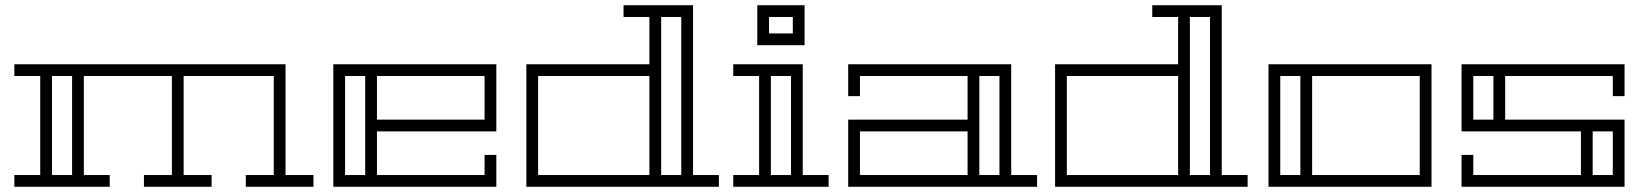

<svg xmlns="http://www.w3.org/2000/svg" viewBox="-20 -715 6294 735"><path d="M1180 -45V0H921V-45H1028V-424H683V-45H790V0H531V-45H638V-424H301V-45H400V0H35V-45H134V-424H35V-469H1073V-45ZM256 -424H179V-45H256Z M1256 -469H1880V-212H1423V-45H1835V-122H1880V0H1256ZM1423 -424V-257H1835V-424ZM1301 -45H1378V-424H1301Z M2466 -469V-650H2367V-695H2633V-45H2732V0H1995V-469ZM2511 -45H2588V-650H2511ZM2040 -45H2466V-424H2040Z M3053 -45H3152V0H2787V-45H2886V-424H2787V-469H3053ZM3008 -424H2931V-45H3008ZM3060 -542H2879V-695H3060ZM3015 -650H2924V-587H3015Z M3851 -45H3950V0H3227V-257H3684V-424H3272V-347H3227V-469H3851ZM3684 -45V-212H3272V-45ZM3806 -424H3729V-45H3806Z M4490 -469V-650H4391V-695H4657V-45H4756V0H4019V-469ZM4535 -45H4612V-650H4535ZM4064 -45H4490V-424H4064Z M5460 0H4836V-469H5460ZM5415 -424H5003V-45H5415ZM4958 -424H4881V-45H4958Z M6199 -469V-347H6154V-424H5742V-257H6199V0H5575V-122H5620V-45H6032V-212H5575V-469ZM6077 -212V-45H6154V-212ZM5697 -424H5620V-257H5697Z"/></svg>

Font: Geostar
Style: Regular
Weight: 400
Designer: Joe Prince
Foundry: Joe Prince
Version: Version 1.002